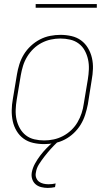

<svg xmlns="http://www.w3.org/2000/svg" viewBox="-20 -699 540 942"><path d="M197 8Q169 8 142.5 2Q116 -4 95.5 -19Q75 -34 61.5 -56.5Q48 -79 42.5 -105Q37 -131 37.5 -158.5Q38 -186 43 -213L63 -333Q67 -358 75 -383.5Q83 -409 97 -432Q111 -455 131.5 -474Q152 -493 176 -505.5Q200 -518 226 -523Q252 -528 277 -528Q304 -528 330.5 -522Q357 -516 377.5 -501Q398 -486 411.5 -463.5Q425 -441 431 -415Q437 -389 436 -361.5Q435 -334 430 -307L411 -187Q406 -162 398 -136.5Q390 -111 376 -88Q362 -65 342 -46Q322 -27 298 -14.5Q274 -2 248 3Q222 8 197 8ZM197 -10Q220 -10 243.5 -15Q267 -20 289 -31.5Q311 -43 329.5 -60.5Q348 -78 360.5 -99.5Q373 -121 380.5 -144Q388 -167 391 -190L411 -310Q415 -334 416 -359Q417 -384 412 -407Q407 -430 396 -450.5Q385 -471 366.5 -485Q348 -499 324.5 -504.5Q301 -510 276 -510Q253 -510 229.5 -505Q206 -500 184 -488.5Q162 -477 144 -459.5Q126 -442 113 -420.5Q100 -399 93 -376Q86 -353 82 -330L62 -210Q58 -186 57 -161Q56 -136 61 -113Q66 -90 77.5 -69.5Q89 -49 107 -35Q125 -21 148.5 -15.5Q172 -10 197 -10ZM214 223Q198 223 182 219Q166 215 154.5 205Q143 195 138 179.5Q133 164 136 147Q140 125 151.5 104Q163 83 177.5 64Q192 45 209 27.5Q226 10 245 -5L250 -8H261L260 0Q243 16 227.5 33.5Q212 51 198 69Q184 87 171.5 106.5Q159 126 156 148Q153 161 157.5 173Q162 185 171 192Q180 199 192.5 202Q205 205 218 205Q227 205 236 204Q245 203 253 201L250 219Q241 221 232 222Q223 223 214 223ZM155 -661V-679H455V-661Z"/></svg>

Font: Iosevka SS04 Thin Oblique
Style: Regular
Weight: 100
Italic angle: -9°
Monospace: yes
Designer: Belleve Invis
Foundry: Belleve Invis
Version: Version 19.0.0; ttfautohint (v1.8.4)